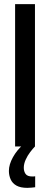

<svg xmlns="http://www.w3.org/2000/svg" viewBox="-20 -708 242 928"><path d="M53 0V-688H149V0ZM112 200Q79 200 59.5 189Q40 178 31.5 159Q23 140 23 118Q23 87 42.5 52Q62 17 93 -10L149 0Q139 10 126 27Q113 44 104 64Q95 84 95 103Q95 120 103.5 132.5Q112 145 136 145Q138 145 142 145Q146 145 150 144V197Q140 198 131.5 199Q123 200 112 200Z"/></svg>

Font: Saira ExtraCondensed SemiBold
Style: Regular
Weight: 600
Width: 2
Designer: Hector Gatti with collaboration of the Omnibus-Type team
Foundry: Omnibus-Type
Version: Version 1.101